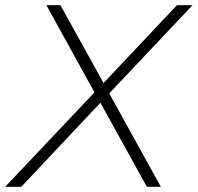

<svg xmlns="http://www.w3.org/2000/svg" viewBox="-52 -720 762 740"><path d="M-32 0 312 -364 127 -700H181L347 -400L630 -700H690L369 -360L568 0H514L335 -324L30 0Z"/></svg>

Font: Montserrat Light
Style: Italic
Weight: 300
Italic angle: -11.3°
Designer: Julieta Ulanovsky
Foundry: Julieta Ulanovsky
Version: Version 9.000; ttfautohint (v1.8.4.7-5d5b)